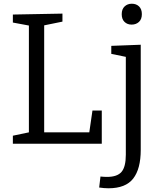

<svg xmlns="http://www.w3.org/2000/svg" viewBox="-20 -771 864 1030"><path d="M476 -178H526V0H49V-43L135 -61V-634L49 -650V-693L315 -698V-655L217 -635V-61H459ZM562 239Q550 239 538 238Q526 237 512 235L519 176Q529 177 537.5 177.5Q546 178 554 178Q609 178 632 151Q655 124 655 59V-466L577 -482V-525L735 -531V33Q735 135 694.5 187Q654 239 562 239ZM686 -639Q663 -639 648 -653.5Q633 -668 633 -695Q633 -722 648.5 -736.5Q664 -751 687 -751Q711 -751 726 -736.5Q741 -722 741 -695Q741 -668 725.5 -653.5Q710 -639 686 -639Z"/></svg>

Font: Bitter
Style: Regular
Weight: 400
Designer: Sol Matas, and Bitter project Authors
Foundry: Sol Matas
Version: Version 2.001